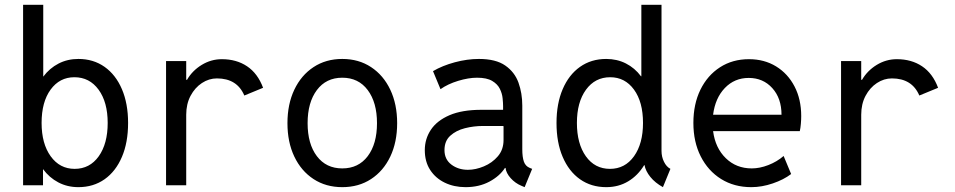

<svg xmlns="http://www.w3.org/2000/svg" viewBox="-20 -772 3978 800"><path d="M76.2 0V-752H160.2V-452.6Q186.5 -487.8 223.9 -507.1Q261.2 -526.4 306.6 -526.4Q369.1 -526.4 415.8 -493.4Q462.4 -460.4 488 -400.4Q513.7 -340.3 513.7 -259.8Q513.7 -178.2 488 -118.2Q462.4 -58.1 415.8 -25.1Q369.1 7.8 306.6 7.8Q260.7 7.8 223.1 -12Q185.5 -31.7 159.2 -67.4V0ZM291 -68.4Q354 -68.4 391.4 -120.8Q428.7 -173.3 428.7 -259.8Q428.7 -346.2 390.9 -398.2Q353 -450.2 290 -450.2Q228.5 -450.2 190.9 -398.7Q153.3 -347.2 153.3 -259.8Q153.3 -173.3 191.2 -120.8Q229 -68.4 291 -68.4Z M671.9 0V-517.6H755.9V-439.5H759.3Q781.2 -477.5 820.3 -501.5Q859.4 -525.4 904.3 -525.4Q965.3 -525.4 1009.5 -495.8Q1053.7 -466.3 1076.2 -406.2L998 -374Q967.8 -445.3 883.8 -445.3Q850.6 -445.3 821.3 -426Q792 -406.7 773.9 -372.6Q755.9 -338.4 755.9 -293.9V0Z M1406.2 7.8Q1337.9 7.8 1286.4 -25.9Q1234.9 -59.6 1206.3 -119.6Q1177.7 -179.7 1177.7 -258.8Q1177.7 -337.9 1206.3 -398.2Q1234.9 -458.5 1286.4 -492.4Q1337.9 -526.4 1406.2 -526.4Q1474.6 -526.4 1526.1 -492.4Q1577.6 -458.5 1606.2 -398.2Q1634.8 -337.9 1634.8 -258.8Q1634.8 -179.7 1606.2 -119.6Q1577.6 -59.6 1526.1 -25.9Q1474.6 7.8 1406.2 7.8ZM1406.2 -70.3Q1473.6 -70.3 1512.2 -121.3Q1550.8 -172.4 1550.8 -258.8Q1550.8 -345.2 1512.2 -396.7Q1473.6 -448.2 1406.2 -448.2Q1338.9 -448.2 1300.3 -396.7Q1261.7 -345.2 1261.7 -258.8Q1261.7 -172.4 1300.3 -121.3Q1338.9 -70.3 1406.2 -70.3Z M1919.9 7.8Q1872.1 7.8 1833.5 -10.7Q1794.9 -29.3 1772.5 -63.7Q1750 -98.1 1750 -146.5Q1750 -193.4 1775.4 -231.4Q1800.8 -269.5 1853 -292Q1905.3 -314.5 1986.3 -314.5H2076.2V-330.1Q2076.2 -342.8 2074.2 -362.5Q2072.3 -382.3 2062.7 -401.9Q2053.2 -421.4 2030.8 -434.8Q2008.3 -448.2 1967.8 -448.2Q1932.1 -448.2 1888.9 -435.1Q1845.7 -421.9 1815.4 -400.4L1784.2 -475.6Q1823.2 -498.5 1875 -512.5Q1926.8 -526.4 1975.6 -526.4Q2045.9 -526.4 2085.2 -499Q2124.5 -471.7 2140.4 -427.5Q2156.2 -383.3 2156.2 -332V-150.4Q2156.2 -117.7 2162.8 -98.6Q2169.4 -79.6 2187.5 -72.3L2197.3 -68.4L2166 7.8L2152.3 2Q2126.5 -8.8 2107.7 -29.8Q2088.9 -50.8 2086.4 -72.3H2084Q2062 -38.1 2019 -15.1Q1976.1 7.8 1919.9 7.8ZM1929.7 -64.5Q1961.9 -64.5 1996.3 -78.9Q2030.8 -93.3 2054.4 -120.8Q2078.1 -148.4 2078.1 -188.5V-242.2L2077.6 -247.1H1992.2Q1954.1 -247.1 1917.2 -237.8Q1880.4 -228.5 1856.2 -206.5Q1832 -184.6 1832 -146.5Q1832 -107.9 1860.8 -86.2Q1889.6 -64.5 1929.7 -64.5Z M2505.9 7.8Q2443.4 7.8 2396.7 -25.1Q2350.1 -58.1 2324.5 -118.2Q2298.8 -178.2 2298.8 -259.8Q2298.8 -340.3 2324.5 -400.4Q2350.1 -460.4 2396.7 -493.4Q2443.4 -526.4 2505.9 -526.4Q2550.8 -526.4 2587.9 -507.6Q2625 -488.8 2650.9 -454.1H2652.3V-752H2736.3V-143.6Q2736.3 -118.7 2746.6 -97.9Q2756.8 -77.1 2773.4 -68.4L2742.2 7.8Q2709.5 -10.3 2689.7 -34.9Q2669.9 -59.6 2665.5 -84H2664.1Q2637.7 -40.5 2597.4 -16.4Q2557.1 7.8 2505.9 7.8ZM2521.5 -68.4Q2584 -68.4 2621.6 -120.8Q2659.2 -173.3 2659.2 -259.8Q2659.2 -347.2 2621.6 -398.7Q2584 -450.2 2522.5 -450.2Q2459.5 -450.2 2421.6 -398.2Q2383.8 -346.2 2383.8 -259.8Q2383.8 -173.3 2421.1 -120.8Q2458.5 -68.4 2521.5 -68.4Z M3110.4 7.8Q3039.1 7.8 2984.6 -26.1Q2930.2 -60.1 2899.7 -120.4Q2869.1 -180.7 2869.1 -259.8Q2869.1 -338.4 2898.4 -398.2Q2927.7 -458 2980 -491.7Q3032.2 -525.4 3100.6 -525.4Q3164.6 -525.4 3213.6 -495.4Q3262.7 -465.3 3290.5 -411.9Q3318.4 -358.4 3318.4 -288.1Q3318.4 -273.4 3316.9 -255.9Q3315.4 -238.3 3312.5 -225.6H2951.2Q2960.4 -155.3 3004.2 -112.8Q3047.9 -70.3 3112.3 -70.3Q3145.5 -70.3 3181.4 -84.2Q3217.3 -98.1 3245.1 -122.1L3276.4 -46.9Q3245.6 -23.4 3200 -7.8Q3154.3 7.8 3110.4 7.8ZM3099.6 -447.3Q3040.5 -447.3 3000.2 -405.3Q2960 -363.3 2951.2 -293.9H3236.3Q3236.3 -362.3 3198 -404.8Q3159.7 -447.3 3099.6 -447.3Z M3484.4 0V-517.6H3568.4V-439.5H3571.8Q3593.8 -477.5 3632.8 -501.5Q3671.9 -525.4 3716.8 -525.4Q3777.8 -525.4 3822 -495.8Q3866.2 -466.3 3888.7 -406.2L3810.5 -374Q3780.3 -445.3 3696.3 -445.3Q3663.1 -445.3 3633.8 -426Q3604.5 -406.7 3586.4 -372.6Q3568.4 -338.4 3568.4 -293.9V0Z"/></svg>

Font: Reddit Mono
Style: Regular
Weight: 400
Monospace: yes
Designer: Stephen Hutchings
Foundry: Reddit
Version: Version 1.014; ttfautohint (v1.8.4.7-5d5b)